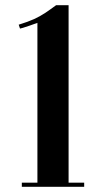

<svg xmlns="http://www.w3.org/2000/svg" viewBox="-20 -719 355 739"><path d="M124 0H244V-699H196Q173 -682 153.5 -669Q134 -656 111 -645.5Q88 -635 52 -624L57 -609Q59 -609 68.5 -612Q78 -615 93 -620Q108 -625 124 -631ZM244 -16V0H304V-16ZM64 -16V0H124V-16Z"/></svg>

Font: Emberly Black
Style: Regular
Weight: 900
Designer: Rajesh Rajput
Foundry: Rajesh Rajput
Version: Version 1.000